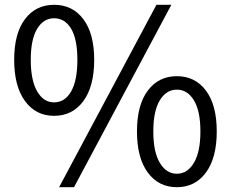

<svg xmlns="http://www.w3.org/2000/svg" viewBox="-20 -766 961 799"><path d="M39 -517Q39 -627 84 -686.5Q129 -746 205 -746Q282 -746 327 -686Q372 -626 372 -517Q372 -407 327 -345.5Q282 -284 205 -284Q129 -284 84 -345.5Q39 -407 39 -517ZM302 -517Q302 -603 276 -646.5Q250 -690 205 -690Q161 -690 134.5 -646Q108 -602 108 -517Q108 -432 134.5 -386Q161 -340 205 -340Q250 -340 276 -385.5Q302 -431 302 -517ZM631 -746H693L288 13H226ZM550 -219Q550 -329 595 -389Q640 -449 716 -449Q792 -449 837 -389Q882 -329 882 -219Q882 -109 837 -48Q792 13 716 13Q640 13 595 -48Q550 -109 550 -219ZM814 -219Q814 -304 787 -348.5Q760 -393 716 -393Q672 -393 645 -348.5Q618 -304 618 -219Q618 -134 645 -88.5Q672 -43 716 -43Q760 -43 787 -88.5Q814 -134 814 -219Z"/></svg>

Font: Merged Yaku Han JP
Style: Regular
Weight: 400
Designer: Ryoko NISHIZUKA 西塚涼子 (kana, bopomofo & ideographs); Paul D. Hunt (Latin, Greek & Cyrillic); Sandoll Communications 산돌커뮤니
Foundry: Adobe
Version: Version 2.004